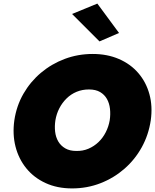

<svg xmlns="http://www.w3.org/2000/svg" viewBox="-20 -1021 865 1071"><path d="M289 -350Q295 -386 311 -417Q327 -448 351.5 -472Q376 -496 407.5 -509Q439 -522 476 -522Q514 -522 538.5 -507.5Q563 -493 576.5 -469Q590 -445 593.5 -414Q597 -383 592 -350Q586 -315 570 -283.5Q554 -252 529.5 -228.5Q505 -205 473.5 -191.5Q442 -178 405 -179Q369 -179 344 -193.5Q319 -208 305 -232Q291 -256 287.5 -286.5Q284 -317 289 -350ZM60 -350Q49 -272 66.5 -203.5Q84 -135 126.5 -82.5Q169 -30 234 0Q299 30 382 30Q466 30 540.5 1Q615 -28 674 -79.5Q733 -131 771 -200Q809 -269 821 -350Q832 -428 813.5 -495.5Q795 -563 751.5 -613.5Q708 -664 643 -692Q578 -720 497 -720Q415 -720 341.5 -692.5Q268 -665 209 -615.5Q150 -566 111 -498.5Q72 -431 60 -350ZM382 -943 535 -790 644 -837 523 -1001Z"/></svg>

Font: Jost Black
Style: Italic
Weight: 900
Italic angle: -5°
Version: Version 3.710